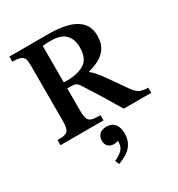

<svg xmlns="http://www.w3.org/2000/svg" viewBox="-217 -798 1145 1233"><g transform="rotate(-30 355.5 -182.0)"><path d="M357 0H38V-38Q76 -38 95.5 -44Q115 -50 122 -70Q129 -90 129 -132V-542Q129 -571 123 -587.5Q117 -604 97.5 -611.5Q78 -619 38 -619V-657H334Q406 -657 465 -642Q524 -627 559.5 -590.5Q595 -554 595 -490Q595 -435 571.5 -400.5Q548 -366 511 -347Q474 -328 433 -318V-313Q449 -303 468.5 -280Q488 -257 520 -211.5Q552 -166 606 -89Q630 -56 653.5 -47Q677 -38 711 -38V0H507Q471 -61 447 -100.5Q423 -140 406 -167Q389 -194 375.5 -215Q362 -236 347 -260Q333 -283 320 -288.5Q307 -294 281 -294H258V-131Q258 -90 265 -70.5Q272 -51 293 -44.5Q314 -38 357 -38ZM258 -339 296 -338Q374 -342 417 -373Q460 -404 460 -485Q460 -543 427 -577.5Q394 -612 320 -612Q304 -612 288.5 -611.5Q273 -611 258 -609ZM304 293 291 263Q320 252 346 229.5Q372 207 372 160Q355 166 339 166Q314 166 298 151Q282 136 282 109Q282 81 299 62.5Q316 44 352 44Q392 44 412.5 70Q433 96 433 140Q433 178 419.5 205Q406 232 385.5 249Q365 266 343 276.5Q321 287 304 293Z"/></g></svg>

Font: STIX Two Text SemiBold
Style: Regular
Weight: 600
Designer: Ross Mills, John Hudson & Paul Hanslow, Tiro Typeworks Ltd; with prior portions MicroPress Inc., and Coen Hoffman.
Foundry: Tiro Typeworks Ltd
Version: Version 2.13 b171